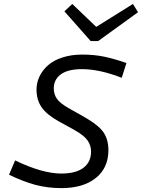

<svg xmlns="http://www.w3.org/2000/svg" viewBox="-20 -945 723 978"><path d="M308.1 -887.2 348.1 -924.8 470.2 -808.1 657.2 -924.8 683.1 -882.8 480 -735.8H441.9ZM292 -61Q366.2 -61 405 -90.3Q443.8 -119.6 443.8 -172.9Q443.8 -204.1 426 -229.7Q408.2 -255.4 356.9 -284.2L278.8 -327.1Q218.3 -360.8 192.1 -398.4Q166 -436 166 -488.8Q166 -523.9 181.2 -555.7Q196.3 -587.4 224.6 -612.5Q252.9 -637.7 298.1 -652.3Q343.3 -667 398.9 -667Q458.5 -667 508.8 -656.7Q559.1 -646.5 624 -624L600.1 -548.8Q486.8 -592.8 397.9 -592.8Q325.7 -592.8 289.8 -566.2Q253.9 -539.6 253.9 -495.1Q253.9 -465.3 269.5 -442.4Q285.2 -419.4 328.1 -395L405.8 -351.1Q481 -308.6 506.6 -271.7Q532.2 -234.9 532.2 -180.2Q532.2 -89.4 467.8 -38.1Q403.3 13.2 293 13.2Q221.2 13.2 158.4 -3.9Q95.7 -21 25.9 -55.2L57.1 -127.9Q195.8 -61 292 -61Z"/></svg>

Font: IntelOne Mono
Style: Italic
Weight: 400
Italic angle: -16°
Designer: Fred Shallcrass
Foundry: Frere-Jones Type LLC
Version: Version 1.200;hotconv 1.1.0;makeotfexe 2.6.0;FJTRelease1.2